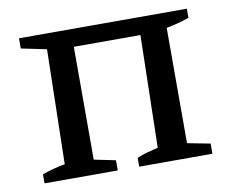

<svg xmlns="http://www.w3.org/2000/svg" viewBox="-64 -607 828 687"><g transform="rotate(-10 350.5 -263.5)"><path d="M233 -463V-53L311 -37V0H45V-33Q65 -40 85.5 -45.5Q106 -51 128 -55L137 -471L45 -490V-527H655V-494Q636 -487 614.5 -481.5Q593 -476 572 -472V-53L655 -37V0H389V-32Q408 -40 426.5 -45Q445 -50 466 -55L475 -463Z"/></g></svg>

Font: Piazzolla SC Medium
Style: Regular
Weight: 500
Designer: Juan Pablo del Peral
Foundry: Huerta Tipografica
Version: Version 1.330